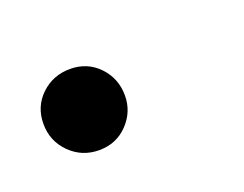

<svg xmlns="http://www.w3.org/2000/svg" viewBox="-35 -132 240 189"><g transform="rotate(-20 85.0 -37.5)"><path d="M46 5Q28 5 15.5 -7.5Q3 -20 3 -38Q3 -56 15.5 -68Q28 -80 46 -80Q64 -80 76 -67.5Q88 -55 88 -37Q88 -20 76 -7.5Q64 5 46 5Z"/></g></svg>

Font: DM Sans 10pt ExtraLight
Style: Italic
Weight: 250
Italic angle: -10°
Version: Version 4.004;gftools[0.9.30]